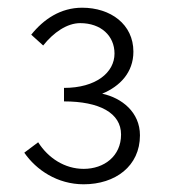

<svg xmlns="http://www.w3.org/2000/svg" viewBox="-20 -912 442 498"><path d="M197 -434C279 -434 343 -481 343 -561C343 -621 296 -658 245 -669C291 -688 326 -724 326 -778C326 -849 267 -892 193 -892C137 -892 93 -862 61 -822L92 -794C119 -828 154 -852 188 -852C242 -852 277 -819 277 -773C277 -724 229 -684 146 -684V-649C238 -649 294 -619 294 -563C294 -507 250 -474 197 -474C148 -474 105 -502 79 -543L43 -516C74 -471 129 -434 197 -434Z"/></svg>

Font: Noto Sans Japanese Light
Style: Regular
Weight: 300
Designer: Ryoko NISHIZUKA (kana & ideographs); Paul D. Hunt (Latin, Greek & Cyrillic); Wenlong ZHANG (bopomofo); Sandoll Communica
Foundry: Adobe Systems Incorporated
Version: Version 1.000;PS 1;hotconv 1.0.78;makeotf.lib2.5.61930